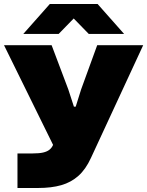

<svg xmlns="http://www.w3.org/2000/svg" viewBox="-30 -769 733 956"><path d="M57 167V-5H133Q165 -5 184.5 -9.5Q204 -14 215.5 -23Q227 -32 233 -45L240 -59V-36L-10 -544H227L310 -324L338 -238H347L374 -324L454 -544H683L423 17Q397 74 360.5 106.5Q324 139 275 153Q226 167 160 167ZM86 -600 218 -749H456L588 -600H412L337 -677L262 -600Z"/></svg>

Font: Mona Sans Expanded Black
Style: Regular
Weight: 900
Width: 7
Designer: Deni Anggara
Foundry: GitHub
Version: Version 2.000